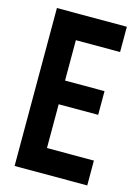

<svg xmlns="http://www.w3.org/2000/svg" viewBox="-109 -761 593 822"><g transform="rotate(15 188.0 -350.0)"><path d="M39 0V-700H349V-588H153V-409H328V-304H153V-110H361V0Z"/></g></svg>

Font: Georama Condensed SemiBold
Style: Regular
Weight: 600
Width: 3
Designer: Jean-Baptiste Levee
Foundry: Production Type
Version: Version 1.000